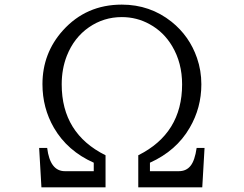

<svg xmlns="http://www.w3.org/2000/svg" viewBox="-20 -799 1040 819"><path d="M379.9 -68.8V-105Q267.6 -154.8 210 -253.9Q161.1 -338.4 161.1 -439.9Q161.1 -572.3 248.5 -669.4Q347.7 -779.3 499.5 -779.3Q620.1 -779.3 711.9 -706.1Q788.1 -645 820.3 -551.8Q838.9 -498 838.9 -439.5Q838.9 -338.9 789.1 -253.9Q732.4 -155.8 619.6 -105V-68.8H742.7Q774.4 -68.8 792.5 -91.3Q811 -113.8 818.8 -168H852.5L842.8 0H569.8V-136.7Q756.8 -230 756.8 -439Q756.8 -530.8 714.4 -602.1Q678.2 -663.1 618.2 -695.8Q563.5 -726.1 499.5 -726.1Q422.4 -726.1 359.4 -682.6Q295.9 -638.7 265.1 -561Q243.2 -504.9 243.2 -439Q243.2 -229.5 430.2 -136.7V0H156.7L147 -168H181.2Q193.4 -68.8 256.8 -68.8Z"/></svg>

Font: BIZ UDMincho
Style: Regular
Weight: 400
Monospace: yes
Designer: TypeBank Co., Ltd.
Foundry: Morisawa Inc.
Version: Version 1.06